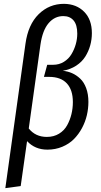

<svg xmlns="http://www.w3.org/2000/svg" viewBox="-20 -768 524 1001"><path d="M7.8 212.9 112.8 -540Q126.5 -639.6 181.4 -693.8Q236.3 -748 314 -748Q378.9 -747.1 418.9 -706.5Q459 -666 459 -595.2Q459 -562.5 450.4 -531.5Q441.9 -500.5 424.6 -472.9Q407.2 -445.3 377 -425.5Q346.7 -405.8 307.1 -398.9Q333 -396.5 355.7 -386.5Q378.4 -376.5 398.2 -357.9Q418 -339.4 429.4 -308.1Q440.9 -276.9 440.9 -236.8Q440.9 -202.1 432.9 -167.5Q424.8 -132.8 407.5 -100.3Q390.1 -67.9 365.5 -43Q340.8 -18.1 304.9 -2.9Q269 12.2 227.1 12.2Q162.6 12.2 121.1 -32.2L87.9 202.1ZM224.1 -54.2Q260.3 -54.2 287.6 -70.8Q314.9 -87.4 330.1 -115Q345.2 -142.6 352.5 -173.1Q359.9 -203.6 359.9 -235.8Q359.9 -299.3 328.4 -333.3Q296.9 -367.2 235.8 -367.2H209L226.1 -430.2H256.8Q288.1 -430.2 313 -445.6Q337.9 -460.9 352.5 -485.4Q367.2 -509.8 375 -537.4Q382.8 -564.9 382.8 -592.8Q382.8 -638.7 363.5 -661.4Q344.2 -684.1 310.1 -684.1Q264.6 -684.1 233.2 -647Q201.7 -609.9 190.9 -535.2L129.9 -98.1Q165 -54.2 224.1 -54.2Z"/></svg>

Font: Fira Sans Compressed Book
Style: Italic
Weight: 350
Width: 3
Italic angle: -8°
Designer: Carrois Corporate & Edenspiekermann AG
Foundry: Carrois Corporate GbR & Edenspiekermann AG
Version: Version 4.203;PS 004.203;hotconv 1.0.88;makeotf.lib2.5.64775